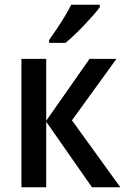

<svg xmlns="http://www.w3.org/2000/svg" viewBox="-20 -786 530 806"><path d="M356 -539H469L282 -281L485 0H366L174 -275V0H70V-539H174V-279ZM399 -756Q389 -742 371.5 -722Q354 -702 333.5 -680.5Q313 -659 292.5 -639.5Q272 -620 255 -606H186V-618Q202 -640 219 -665.5Q236 -691 252 -717.5Q268 -744 279 -766H399Z"/></svg>

Font: Noto Sans Display SemiCondensed Medium
Style: Regular
Weight: 500
Width: 4
Designer: Monotype Design Team
Foundry: Monotype Imaging Inc.
Version: Version 2.003